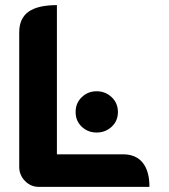

<svg xmlns="http://www.w3.org/2000/svg" viewBox="-20 -729 658 749"><path d="M55 -78V-603Q55 -657 91 -683Q127 -709 202 -709V-127H460Q510 -127 536.5 -94.5Q563 -62 563 0H132Q100 0 77.5 -23Q55 -46 55 -78ZM275 -292Q275 -327 299 -350Q323 -373 357 -373Q391 -373 415.5 -350Q440 -327 440 -292Q440 -257 415.5 -234.5Q391 -212 357 -212Q323 -212 299 -234.5Q275 -257 275 -292Z"/></svg>

Font: K2D ExtraBold
Style: Regular
Weight: 800
Designer: Katatrad Aksorn Co.,Ltd.
Foundry: Cadson Demak Co.,Ltd.
Version: Version 1.000; ttfautohint (v1.6)